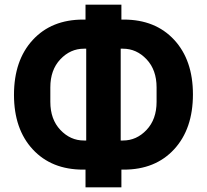

<svg xmlns="http://www.w3.org/2000/svg" viewBox="-20 -760 888 824"><path d="M347 44V-32H337Q201 -32 120.5 -119Q40 -206 40 -353Q40 -501 120.5 -588.5Q201 -676 337 -676H347V-740H501V-676H511Q647 -676 727.5 -589Q808 -502 808 -355Q808 -207 727.5 -119.5Q647 -32 511 -32H501V44ZM350 -157V-551H340Q282 -551 239 -505.5Q196 -460 196 -385V-323Q196 -248 239 -202.5Q282 -157 340 -157ZM498 -157H508Q566 -157 609 -202.5Q652 -248 652 -323V-385Q652 -460 609 -505.5Q566 -551 508 -551H498Z"/></svg>

Font: Aneliza
Style: Bold
Weight: 700
Designer: Mike Abbink, Paul van der Laan, Pieter van Rosmalen
Foundry: Bold Monday
Version: Version 3.0